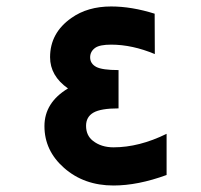

<svg xmlns="http://www.w3.org/2000/svg" viewBox="-20 -567 626 597"><path d="M498 -22.9Q408.7 9.8 333 9.8Q241.2 9.8 179.2 -44.9Q118.2 -98.6 118.2 -174.8Q118.2 -248 191.4 -292Q135.7 -331.1 135.7 -389.2Q135.7 -464.8 202.1 -511.2Q252.4 -546.9 325.7 -546.9Q389.2 -546.9 460.9 -524.4L461.4 -398.9Q391.1 -428.2 325.7 -428.2Q290.5 -428.2 276.4 -418.5Q260.3 -407.2 260.3 -388.7Q260.3 -369.1 279.3 -358.9Q297.9 -349.1 348.6 -349.1V-230Q293.5 -230 270.5 -216.8Q247.6 -203.6 247.6 -175.8Q247.6 -146 268.6 -129.4Q294.4 -108.9 333 -108.9Q412.6 -108.9 498 -150.9Z"/></svg>

Font: Consola Mono
Style: Bold
Weight: 700
Monospace: yes
Designer: Wojciech Kalinowski "wmk69" (wmk69@o2.pl)
Foundry: Wojciech Kalinowski "wmk69" (wmk69@o2.pl)
Version: Version 2.1.0